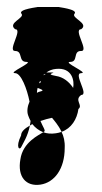

<svg xmlns="http://www.w3.org/2000/svg" viewBox="-20 -779 289 546"><path d="M23 -571C40 -571 57 -526 64 -490C58 -477 56 -462 60 -451C62 -446 64 -440 67 -435C66 -430 66 -426 65 -422C68 -423 69 -425 72 -426C80 -416 90 -408 103 -403C104 -404 105 -404 106 -405C110 -408 102 -418 95 -435C107 -439 118 -442 128 -444C133 -437 146 -424 155 -404C183 -414 199 -440 203 -469C217 -480 190 -494 211 -509C234 -509 187 -571 211 -571C234 -571 156 -603 180 -603C203 -603 187 -634 210 -634H211C234 -634 187 -696 211 -696C234 -713 181 -728 192 -740C203 -753 142 -759 148 -759H86C92 -759 30 -753 41 -740C52 -728 0 -714 23 -696C46 -696 0 -634 23 -634C46 -634 31 -603 55 -603C78 -603 0 -571 23 -571ZM38 -326C29 -276 54 -248 95 -254C135 -260 164 -299 164 -358C165 -377 161 -392 155 -404C150 -402 145 -401 139 -400C126 -398 113 -399 103 -403C91 -395 45 -375 38 -326ZM40 -394C23 -359 36 -350 41 -362C45 -371 59 -391 65 -422C51 -414 40 -405 40 -394ZM85 -515C85 -520 86 -524 87 -529C97 -525 108 -522 95 -519C91 -518 88 -517 85 -515ZM91 -542C92 -544 93 -547 94 -549C97 -547 97 -544 91 -542ZM103 -565C104 -567 107 -568 108 -569C110 -568 109 -567 103 -565ZM112 -573C119 -578 128 -582 139 -583C186 -588 192 -548 188 -529C177 -546 160 -560 139 -563C99 -570 157 -573 117 -573Z"/></svg>

Font: bitstorm
Style: ulcn
Weight: 400
Version: Version 0.2